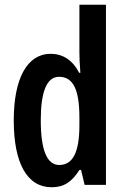

<svg xmlns="http://www.w3.org/2000/svg" viewBox="-20 -780 526 810"><path d="M198 10C251 10 284 -14 315 -63H322L337 0H427V-760H315V-559C315 -538 316 -511 319 -473H314C286 -527 244 -553 194 -553C95 -553 38 -450 38 -272C38 -92 94 10 198 10ZM230 -84C178 -84 152 -147 152 -273C152 -392 177 -456 229 -456C289 -456 315 -402 315 -283V-252C315 -137 287 -84 230 -84Z"/></svg>

Font: Noto Sans Georgian ExtraCondensed SemiBold
Style: Regular
Weight: 600
Width: 2
Designer: Monotype Design Team, Akaki Razmadze
Foundry: Google LLC
Version: Version 2.005